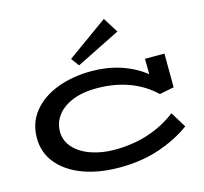

<svg xmlns="http://www.w3.org/2000/svg" viewBox="-140 -1192 1445 1363"><g transform="rotate(-15 582.0 -511.0)"><path d="M1099 -149Q1003 -78 871 -32.5Q739 13 574 13Q428 13 311.5 -29Q195 -71 127.5 -151Q60 -231 60 -341Q60 -453 126 -534Q192 -615 305 -657.5Q418 -700 557 -700Q670 -700 769.5 -667.5Q869 -635 948 -573L947 -686H1090L1091 -438L984 -417Q906 -493 798 -533Q690 -573 557 -573Q458 -573 383.5 -543Q309 -513 269.5 -460.5Q230 -408 230 -343Q230 -275 276 -224Q322 -173 400.5 -145.5Q479 -118 574 -118Q837 -118 1028 -264ZM483 -762 808 -924 738 -1035 440 -821Z"/></g></svg>

Font: BioRhyme Expanded ExtraBold
Style: Regular
Weight: 800
Width: 7
Designer: Aoife Mooney
Foundry: Aoife Mooney Type
Version: Version 1.000